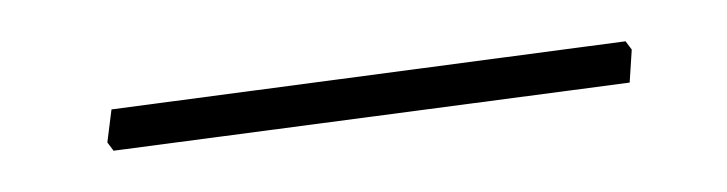

<svg xmlns="http://www.w3.org/2000/svg" viewBox="-20 -301 352 93"><path d="M283 -281 286 -277 285 -261 35 -228 32 -232 34 -248Z"/></svg>

Font: Alegreya Sans SC Thin
Style: Italic
Weight: 100
Italic angle: -7°
Designer: Juan Pablo del Peral
Foundry: Huerta Tipografica
Version: Version 2.007